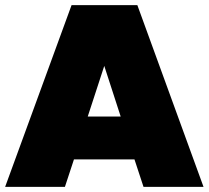

<svg xmlns="http://www.w3.org/2000/svg" viewBox="-20 -728 813 748"><path d="M0 0 258.8 -708H515.1L772.9 0H539.1L503.9 -106.9H268.1L232.9 0ZM321.8 -273.9H450.2L386.2 -471.2Z"/></svg>

Font: Poppins Black
Style: Regular
Weight: 900
Designer: Ninad Kale (Devanagari), Jonny Pinhorn (Latin)
Foundry: Indian Type Foundry
Version: 4.004